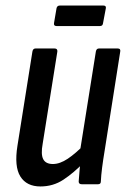

<svg xmlns="http://www.w3.org/2000/svg" viewBox="-20 -665 459 693"><path d="M126 8Q76 8 53.5 -28Q31 -64 43 -139L97 -479Q99 -490 108 -490H177Q188 -490 187 -479L134 -146Q127 -108 136 -90.5Q145 -73 171 -73Q196 -73 224.5 -92Q253 -111 286 -145L283 -79Q246 -41 209 -16.5Q172 8 126 8ZM275 0Q264 0 264 -10Q265 -29 267.5 -53.5Q270 -78 272 -96L269 -121L326 -479Q328 -490 337 -490H405Q416 -490 414 -479L358 -123Q352 -87 348.5 -59.5Q345 -32 344 -10Q344 0 334 0ZM184 -571Q173 -571 175 -582L184 -635Q186 -645 196 -645H353Q364 -645 362 -635L352 -582Q351 -571 341 -571Z"/></svg>

Font: Sofia Sans Condensed SemiBold
Style: Italic
Weight: 600
Italic angle: -9°
Version: Version 4.100